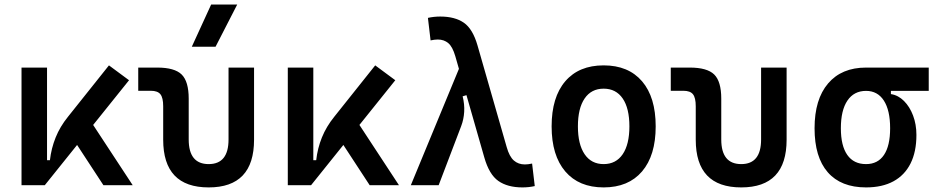

<svg xmlns="http://www.w3.org/2000/svg" viewBox="-20 -815 4142 845"><path d="M177.2 0 158.7 -109.9H199.7Q205.6 -162.1 224.9 -210Q244.1 -257.8 279.3 -301.3L459.5 -527.3L547.9 -461.9ZM74.7 0V-517.6H187V-52.2L177.2 0ZM435.1 0 285.6 -228.5 369.1 -296.9 564 0Z M898.4 9.8Q698.2 9.8 698.2 -200.2V-347.2Q698.2 -384.8 686 -400.1Q673.8 -415.5 643.6 -415.5H588.4V-517.6H671.9Q748.5 -517.6 779.5 -487.1Q810.5 -456.5 810.5 -380.9V-201.2Q810.5 -92.8 898.4 -92.8Q985.8 -92.8 985.8 -201.2V-517.6H1098.1V-200.2Q1098.1 9.8 898.4 9.8ZM824.2 -609.4 909.2 -794.9H1023.9L928.7 -609.4Z M1349.1 0 1330.6 -109.9H1371.6Q1377.4 -162.1 1396.7 -210Q1416 -257.8 1451.2 -301.3L1631.3 -527.3L1719.7 -461.9ZM1246.6 0V-517.6H1358.9V-52.2L1349.1 0ZM1606.9 0 1457.5 -228.5 1541 -296.9 1735.8 0Z M2279.3 9.8Q2213.9 9.8 2173.3 -18.6Q2132.8 -46.9 2111.3 -122.6L1983.9 -567.4Q1971.7 -609.4 1952.9 -625.2Q1934.1 -641.1 1906.7 -641.1Q1893.1 -641.1 1875 -637.2L1863.3 -736.3Q1889.6 -742.2 1917.5 -742.2Q1981.9 -742.2 2021.2 -715.1Q2060.5 -688 2081.5 -615.2L2210 -167.5Q2221.7 -126 2241.5 -108.6Q2261.2 -91.3 2290 -91.3Q2304.2 -91.3 2321.8 -95.2L2333.5 3.9Q2307.6 9.8 2279.3 9.8ZM1788.1 0 2008.3 -532.7 2082 -411.1 2016.1 -391.1Q2024.9 -356 2022.9 -323Q2021 -290 2009.8 -260.3L1910.6 0Z M2636.7 9.8Q2527.8 9.8 2467.8 -60.5Q2407.7 -130.9 2407.7 -258.8Q2407.7 -387.2 2467.8 -457.3Q2527.8 -527.3 2636.7 -527.3Q2745.6 -527.3 2805.7 -457.3Q2865.7 -387.2 2865.7 -258.8Q2865.7 -130.9 2805.7 -60.5Q2745.6 9.8 2636.7 9.8ZM2636.7 -92.8Q2690.9 -92.8 2720.5 -136.2Q2750 -179.7 2750 -258.8Q2750 -338.4 2720.5 -381.6Q2690.9 -424.8 2636.7 -424.8Q2582.5 -424.8 2553 -381.6Q2523.4 -338.4 2523.4 -258.8Q2523.4 -179.7 2553 -136.2Q2582.5 -92.8 2636.7 -92.8Z M3242.2 9.8Q3042 9.8 3042 -200.2V-347.2Q3042 -384.8 3029.8 -400.1Q3017.6 -415.5 2987.3 -415.5H2932.1V-517.6H3015.6Q3092.3 -517.6 3123.3 -487.1Q3154.3 -456.5 3154.3 -380.9V-201.2Q3154.3 -92.8 3242.2 -92.8Q3329.6 -92.8 3329.6 -201.2V-517.6H3441.9V-200.2Q3441.9 9.8 3242.2 9.8Z M3791.5 9.8Q3681.2 9.8 3623 -56.9Q3564.9 -123.5 3564.9 -250.5Q3564.9 -377.9 3624.5 -447.8Q3684.1 -517.6 3791.5 -517.6L3900.9 -486.8V-400.9Q3933.1 -396 3958.5 -370.6Q3983.9 -345.2 3998.5 -306.4Q4013.2 -267.6 4013.2 -221.2Q4013.2 -147 3987.3 -95.5Q3961.4 -43.9 3912.1 -17.1Q3862.8 9.8 3791.5 9.8ZM3791.5 -92.8Q3843.3 -92.8 3870.4 -133.1Q3897.5 -173.3 3897.5 -250.5Q3897.5 -329.6 3869.9 -372.3Q3842.3 -415 3791.5 -415Q3738.3 -415 3709.5 -372.3Q3680.7 -329.6 3680.7 -250.5Q3680.7 -173.3 3709 -133.1Q3737.3 -92.8 3791.5 -92.8ZM3791.5 -415V-517.6H4067.4V-415Z"/></svg>

Font: Cascadia Mono Medium
Style: Regular
Weight: 500
Monospace: yes
Designer: Aaron Bell
Foundry: Saja Typeworks
Version: Version 2407.024